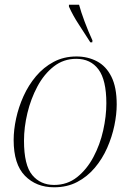

<svg xmlns="http://www.w3.org/2000/svg" viewBox="-20 -786 554 816"><path d="M210 10Q134 10 86 -39Q38 -88 38 -191Q38 -234 48.5 -282.5Q59 -331 80 -377.5Q101 -424 133 -462Q165 -500 208 -523Q251 -546 305 -546Q353 -546 392 -525.5Q431 -505 453.5 -460Q476 -415 476 -342Q476 -300 466 -252Q456 -204 435.5 -157.5Q415 -111 383 -73Q351 -35 308 -12.5Q265 10 210 10ZM210 0Q266 0 307.5 -33Q349 -66 377 -118.5Q405 -171 418.5 -231.5Q432 -292 432 -347Q432 -446 398.5 -491Q365 -536 304 -536Q250 -536 208.5 -503.5Q167 -471 139 -418.5Q111 -366 96.5 -305.5Q82 -245 82 -188Q82 -84 117 -42Q152 0 210 0ZM364 -606Q338 -647 314 -683.5Q290 -720 273 -758V-766H316Q324 -736 339.5 -694.5Q355 -653 373 -614L372 -606Z"/></svg>

Font: Noto Serif Display ExtraLight
Style: Italic
Weight: 200
Italic angle: -12°
Designer: Monotype Design Team
Foundry: Monotype Imaging Inc.
Version: Version 2.009